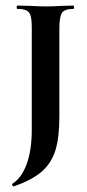

<svg xmlns="http://www.w3.org/2000/svg" viewBox="-20 -488 313 689"><path d="M42 -456Q40 -456 40 -462Q40 -468 42 -468L86 -467Q124 -465 145 -465Q170 -465 204 -467L243 -468Q246 -468 246 -462Q246 -456 243 -456Q212 -456 202.5 -442Q193 -428 193 -385V-69Q193 7 178.5 52.5Q164 98 129.5 128Q95 158 29 181Q27 182 24.5 177Q22 172 25 171Q58 150 76 100Q94 50 94 -22V-387Q94 -417 90 -431Q86 -445 75 -450.5Q64 -456 42 -456Z"/></svg>

Font: Cormorant Unicase
Style: Bold
Weight: 700
Designer: Christian Thalmann (Catharsis Fonts)
Foundry: Catharsis Fonts
Version: Version 4.000